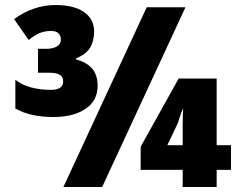

<svg xmlns="http://www.w3.org/2000/svg" viewBox="-20 -743 947 763"><path d="M232 0 563 -714H717L386 0ZM192 -278Q146 -278 108 -286.5Q70 -295 41 -312V-426Q66 -406 102 -396Q138 -386 184 -386Q207 -386 219 -394.5Q231 -403 231 -419Q231 -439 216 -446.5Q201 -454 177 -454H131V-549H164Q189 -549 205.5 -558Q222 -567 222 -587Q222 -599 213.5 -609.5Q205 -620 182 -620Q159 -620 138.5 -612Q118 -604 94 -584L36 -667Q74 -695 115.5 -709Q157 -723 200 -723Q274 -723 314 -695Q354 -667 354 -618Q354 -580 338 -553.5Q322 -527 282 -511V-507Q326 -495 347 -469.5Q368 -444 368 -402Q368 -343 320 -310.5Q272 -278 192 -278ZM706 0V-68H539V-160L690 -431H841V-166H898V-68H841V0ZM645 -166H706V-247Q706 -264 706.5 -280.5Q707 -297 708 -313Q697 -288 692.5 -272Q688 -256 684 -248Z"/></svg>

Font: Noto Sans Display Black
Style: Regular
Weight: 900
Designer: Monotype Design Team
Foundry: Monotype Imaging Inc.
Version: Version 2.003